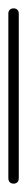

<svg xmlns="http://www.w3.org/2000/svg" viewBox="-20 -440 65 460"><path d="M0 -13H25V-408H0ZM13 -25Q9 -25 6 -23.5Q3 -22 1.5 -19Q0 -16 0 -13Q0 -9 1.5 -6Q3 -3 6 -1.5Q9 0 13 0Q16 0 19 -1.5Q22 -3 23.5 -6Q25 -9 25 -13Q25 -16 23.5 -19Q22 -22 19 -23.5Q16 -25 13 -25ZM13 -420Q9 -420 6 -418.5Q3 -417 1.5 -414Q0 -411 0 -408Q0 -404 1.5 -401Q3 -398 6 -396.5Q9 -395 13 -395Q16 -395 19 -396.5Q22 -398 23.5 -401Q25 -404 25 -408Q25 -411 23.5 -414Q22 -417 19 -418.5Q16 -420 13 -420Z"/></svg>

Font: Wavefont Thin
Style: Regular
Weight: 100
Monospace: yes
Version: Version 3.005;gftools[0.9.33]